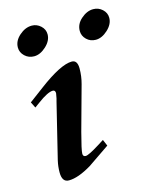

<svg xmlns="http://www.w3.org/2000/svg" viewBox="-105 -731 651 818"><g transform="rotate(-15 221.0 -322.0)"><path d="M363 -532Q339 -532 322.5 -548Q306 -564 306 -586Q306 -616 331 -638Q357 -661 385 -661Q408 -661 425 -645.5Q442 -630 442 -608Q442 -580 416 -556Q390 -532 363 -532ZM91 -532Q67 -532 50 -548Q33 -564 33 -586Q33 -615 59 -638Q85 -661 114 -661Q136 -661 153 -645.5Q170 -630 170 -608Q170 -580 144 -556Q118 -532 91 -532ZM293 -84Q198 -19 198 -19Q138 17 97 17Q67 17 67 -26Q67 -52 73 -78L132 -319Q134 -325 136 -334Q138 -343 140 -356Q140 -370 129 -370Q107 -370 61 -336L39 -320L26 -346L89 -393Q190 -469 239 -469Q264 -469 264 -432Q264 -398 255 -365L201 -169Q181 -94 181 -78Q181 -65 193 -65Q206 -65 254 -95L281 -112Z"/></g></svg>

Font: GFS Didot
Style: Bold Italic
Weight: 700
Italic angle: -12°
Designer: Designed by Takis Katsoulidis and George D. Matthiopoulos.
Foundry: Designed by Takis Katsoulidis and George D. Matthiopoulos.
Version: Version 1.0